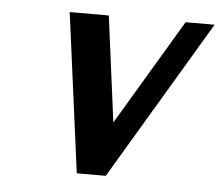

<svg xmlns="http://www.w3.org/2000/svg" viewBox="-40 -484 612 528"><g transform="rotate(5 266.0 -220.0)"><path d="M278 -148 240 -440H132L190 0H270L532 -440H452Z"/></g></svg>

Font: Pfennig
Style: BoldItalic
Weight: 700
Italic angle: -13°
Version: Version 20100423